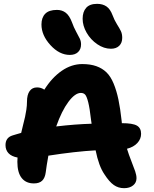

<svg xmlns="http://www.w3.org/2000/svg" viewBox="-20 -982 807 1004"><path d="M560.1 -727.1Q523.4 -727.1 488.8 -750.7Q454.1 -774.4 433.1 -810.8Q412.1 -847.2 412.1 -883.8Q412.1 -920.4 430.7 -941.2Q449.2 -961.9 487.8 -961.9Q517.1 -961.9 536.9 -948.2Q556.6 -934.6 568.8 -901.9Q578.1 -876.5 591.6 -855.2Q605 -834 612.1 -819.3Q619.1 -804.7 619.1 -784.2Q619.1 -757.8 603.3 -742.4Q587.4 -727.1 560.1 -727.1ZM345.2 -694.8Q290.5 -694.8 243.7 -746.1Q196.8 -797.4 196.8 -854Q196.8 -890.1 216.6 -910.2Q236.3 -930.2 277.8 -930.2Q304.7 -930.2 323.7 -915.5Q342.8 -900.9 356 -866.2Q365.7 -838.9 378.4 -815.9Q391.1 -793 397.5 -779.5Q403.8 -766.1 403.8 -750Q403.8 -724.6 388.2 -709.7Q372.6 -694.8 345.2 -694.8ZM628.9 2Q598.6 2 575 -14.6Q551.3 -31.2 525.9 -70.8Q496.6 -113.3 480 -195.8Q373 -189.9 232.9 -168Q223.1 -113.8 219.2 -81.1Q215.3 -51.3 200.4 -37.1Q185.5 -22.9 157.2 -22.9Q115.7 -22.9 93.3 -51.3Q70.8 -79.6 70.8 -136.2Q70.8 -140.1 71.3 -147.5Q71.8 -154.8 71.8 -158.2Q40 -164.1 24.4 -180.9Q8.8 -197.8 8.8 -223.1Q8.8 -262.7 45.9 -273.9Q50.8 -275.4 66.2 -280Q81.5 -284.7 90.8 -287.1Q94.2 -302.2 100.8 -328.9Q107.4 -355.5 111.1 -371.1Q114.7 -386.7 117.9 -408.7Q121.1 -430.7 121.1 -450.2Q121.1 -486.3 134.8 -505.6Q148.4 -524.9 173.8 -524.9Q194.3 -524.9 211.9 -513.2Q251.5 -576.2 302.7 -611.6Q354 -647 410.2 -647Q452.6 -647 483.6 -636Q514.6 -625 536.6 -603.8Q558.6 -582.5 574 -545.4Q589.4 -508.3 599.1 -462.2Q608.9 -416 616.2 -349.1Q616.2 -347.7 616.7 -343.8Q617.2 -339.8 617.2 -337.9Q673.8 -337.9 695.8 -325.2Q717.8 -312.5 717.8 -282.2Q717.8 -255.4 698.2 -234.1Q678.7 -212.9 644 -204.1Q653.3 -173.8 666.7 -139.9Q680.2 -106 687 -85.9Q693.8 -65.9 693.8 -49.8Q693.8 -26.9 676 -12.5Q658.2 2 628.9 2ZM402.8 -496.1Q372.6 -496.1 337.6 -449.2Q302.7 -402.3 273.9 -320.8Q372.6 -332.5 459 -335Q456.5 -352.1 456.1 -355Q449.2 -416 441.4 -447Q433.6 -478 425.3 -487.1Q417 -496.1 402.8 -496.1Z"/></svg>

Font: Shantell Sans Irregular
Style: Bold
Weight: 700
Designer: Stephen Nixon, Anya Danilova, Shantell Martin
Foundry: Arrow Type
Version: Version 1.006;[9816181b4]